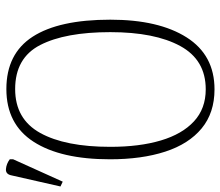

<svg xmlns="http://www.w3.org/2000/svg" viewBox="-118 -698 777 678"><g transform="rotate(-90 271.0 -358.5)"><path d="M295 10Q212 10 157 -35.5Q102 -81 75 -164Q48 -247 48 -359Q48 -533 110 -629Q172 -725 296 -725Q421 -725 481 -632Q541 -539 541 -358Q541 -187 478.5 -88.5Q416 10 295 10ZM295 -21Q399 -21 448 -111Q497 -201 497 -358Q497 -517 451.5 -605.5Q406 -694 296 -694Q190 -694 141 -605.5Q92 -517 92 -358Q92 -255 114.5 -179.5Q137 -104 182 -62.5Q227 -21 295 -21ZM-31 -526 -48 -534 -9 -706Q-5 -728 13.5 -726.5Q32 -725 48 -713V-701Z"/></g></svg>

Font: Noto Serif Condensed ExtraLight
Style: Regular
Weight: 200
Width: 3
Designer: Monotype Design Team
Foundry: Monotype Imaging Inc.
Version: Version 2.013; ttfautohint (v1.8.4.7-5d5b)